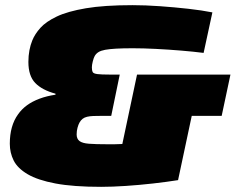

<svg xmlns="http://www.w3.org/2000/svg" viewBox="-20 -716 913 744"><path d="M372 8Q264 8 195 -5Q126 -18 87 -41Q48 -64 33 -94Q18 -124 18 -159Q18 -194 26 -222.5Q34 -251 50 -273Q64 -293 84.5 -308Q105 -323 133 -333.5Q161 -344 195 -349V-353Q143 -367 116.5 -394.5Q90 -422 90 -476Q90 -500 94 -521Q98 -542 105 -559Q115 -584 136.5 -608Q158 -632 200 -652Q242 -672 313 -684Q384 -696 494 -696Q543 -696 599.5 -692Q656 -688 709.5 -682Q763 -676 803 -668L769 -511Q730 -516 681.5 -520Q633 -524 584 -526.5Q535 -529 494 -529Q456 -529 430 -527.5Q404 -526 387.5 -523Q371 -520 361.5 -514Q352 -508 347 -499Q343 -492 339.5 -478Q336 -464 336 -455Q336 -443 339 -437Q342 -431 357 -429Q372 -427 406 -427H444L411 -267H373Q355 -267 341.5 -266.5Q328 -266 317.5 -263.5Q307 -261 300 -255.5Q293 -250 288 -241Q284 -234 280.5 -221.5Q277 -209 277 -195Q277 -178 288 -169.5Q299 -161 325 -159Q351 -157 396 -157Q410 -157 424 -157Q438 -157 454 -158L511 -427H873L839 -267H723L670 -18Q626 -11 573 -5Q520 1 467.5 4.5Q415 8 372 8Z"/></svg>

Font: Saira Expanded Black
Style: Italic
Weight: 900
Width: 7
Italic angle: -12°
Designer: Hector Gatti with collaboration of the Omnibus-Type team
Foundry: Omnibus-Type
Version: Version 1.101